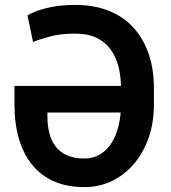

<svg xmlns="http://www.w3.org/2000/svg" viewBox="-20 -741 687 771"><path d="M282.2 -721.2Q359.9 -721.2 419.2 -696.8Q478.5 -672.4 518.1 -627.7Q557.6 -583 577.9 -522Q598.1 -460.9 598.1 -387.7V-321.8Q598.1 -248.5 576.7 -187.5Q555.2 -126.5 517.1 -82Q479 -37.6 428 -13.4Q377 10.7 318.4 10.3Q249 10.3 196.5 -12.9Q144 -36.1 108.9 -79.6Q73.7 -123 55.9 -184.3Q38.1 -245.6 38.1 -321.3V-396H503.4V-289.1H170.4V-273.4Q170.4 -238.3 178 -207.5Q185.5 -176.8 202.6 -153.8Q219.7 -130.9 248.3 -117.7Q276.9 -104.5 318.4 -104.5Q354.5 -104.5 382.3 -121.3Q410.2 -138.2 428.7 -168.2Q447.3 -198.2 456.5 -237.5Q465.8 -276.9 465.8 -321.8V-387.7Q465.8 -432.6 456.1 -472.2Q446.3 -511.7 424.8 -541.7Q403.3 -571.8 368.2 -588.9Q333 -606 282.2 -606Q223.1 -606 180.7 -594.5Q138.2 -583 112.8 -572.3L90.3 -679.2Q99.6 -685.5 124.8 -695.6Q149.9 -705.6 189.7 -713.4Q229.5 -721.2 282.2 -721.2Z"/></svg>

Font: Roboto SemiCondensed SemiBold
Style: Regular
Weight: 600
Width: 4
Designer: Christian Robertson
Foundry: Google
Version: Version 3.009; 2024